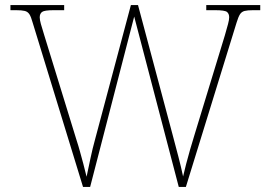

<svg xmlns="http://www.w3.org/2000/svg" viewBox="-20 -734 1061 754"><path d="M108 -646Q102 -668 95.5 -678Q89 -688 77.5 -691Q66 -694 43 -694H21V-714H232V-694H191Q154 -694 145 -687Q136 -680 136 -666Q136 -656 140.5 -640Q145 -624 154 -595L279 -189Q289 -158 295 -135.5Q301 -113 307 -91.5Q313 -70 320 -40Q329 -82 336 -115.5Q343 -149 354 -189L494 -714H522L657 -208Q670 -159 680.5 -119Q691 -79 699 -41Q704 -63 711 -90Q718 -117 726.5 -146.5Q735 -176 744 -205L863 -595Q871 -623 875.5 -639.5Q880 -656 880 -666Q880 -680 871.5 -687Q863 -694 825 -694H790V-714H1002V-694H974Q952 -694 940.5 -691Q929 -688 922.5 -678Q916 -668 909 -645L710 0H682L507 -669L334 0H306Z"/></svg>

Font: Noto Serif Bengali Thin
Style: Regular
Weight: 250
Version: Version 2.003